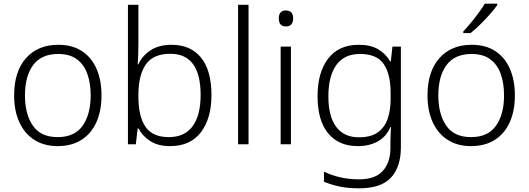

<svg xmlns="http://www.w3.org/2000/svg" viewBox="-20 -786 2882 1046"><path d="M533 -266Q533 -183 505.5 -121Q478 -59 424.5 -24.5Q371 10 294 10Q220 10 167 -24Q114 -58 85.5 -120Q57 -182 57 -266Q57 -396 121.5 -469Q186 -542 298 -542Q374 -542 426.5 -507.5Q479 -473 506 -411Q533 -349 533 -266ZM116 -266Q116 -164 159 -101.5Q202 -39 294 -39Q387 -39 430.5 -101.5Q474 -164 474 -266Q474 -332 456 -383Q438 -434 399 -463Q360 -492 297 -492Q206 -492 161 -432Q116 -372 116 -266Z M734 -760V-550Q734 -522 733 -489Q732 -456 730 -436H734Q754 -481 799.5 -511.5Q845 -542 915 -542Q1018 -542 1075 -472.5Q1132 -403 1132 -267Q1132 -141 1074.5 -65.5Q1017 10 907 10Q840 10 797.5 -18Q755 -46 735 -86H730L720 0H677V-760ZM908 -493Q815 -493 774.5 -435Q734 -377 734 -267V-260Q734 -152 772.5 -95.5Q811 -39 900 -39Q986 -39 1029.5 -98.5Q1073 -158 1073 -268Q1073 -493 908 -493Z M1334 0H1277V-760H1334Z M1537 -729Q1577 -729 1577 -686Q1577 -642 1537 -642Q1499 -642 1499 -686Q1499 -729 1537 -729ZM1565 -532V0H1509V-532Z M1935 -542Q1998 -542 2039.5 -518Q2081 -494 2106 -451H2109L2118 -532H2164V17Q2164 122 2110.5 181Q2057 240 1935 240Q1875 240 1829 230Q1783 220 1745 204V149Q1783 168 1831.5 179.5Q1880 191 1937 191Q2024 191 2065.5 145Q2107 99 2107 20V-11Q2107 -32 2108 -53Q2109 -74 2110 -94H2107Q2085 -42 2039 -16Q1993 10 1929 10Q1825 10 1767.5 -60Q1710 -130 1710 -262Q1710 -391 1767.5 -466.5Q1825 -542 1935 -542ZM1941 -492Q1855 -492 1812 -431.5Q1769 -371 1769 -261Q1769 -152 1811.5 -95Q1854 -38 1935 -38Q2001 -38 2038.5 -65Q2076 -92 2092 -139Q2108 -186 2108 -246V-280Q2108 -382 2070.5 -437Q2033 -492 1941 -492Z M2785 -266Q2785 -183 2757.5 -121Q2730 -59 2676.5 -24.5Q2623 10 2546 10Q2472 10 2419 -24Q2366 -58 2337.5 -120Q2309 -182 2309 -266Q2309 -396 2373.5 -469Q2438 -542 2550 -542Q2626 -542 2678.5 -507.5Q2731 -473 2758 -411Q2785 -349 2785 -266ZM2368 -266Q2368 -164 2411 -101.5Q2454 -39 2546 -39Q2639 -39 2682.5 -101.5Q2726 -164 2726 -266Q2726 -332 2708 -383Q2690 -434 2651 -463Q2612 -492 2549 -492Q2458 -492 2413 -432Q2368 -372 2368 -266ZM2689 -766V-758Q2674 -737 2649.5 -709Q2625 -681 2597 -653.5Q2569 -626 2544 -606H2504V-615Q2522 -634 2544.5 -661Q2567 -688 2587.5 -716Q2608 -744 2621 -766Z"/></svg>

Font: BC Sans Light
Style: Regular
Weight: 300
Designer: Monotype Design Team
Foundry: Monotype Imaging Inc.
Version: Version 2.000;GOOG;noto-source:20170915:90ef993387c0